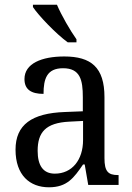

<svg xmlns="http://www.w3.org/2000/svg" viewBox="-20 -786 563 816"><path d="M268 -606H305V-619C278 -657 241 -721 222 -766H120V-756C143 -721 218 -642 268 -606ZM188 10C265 10 294 -30 333 -87H340L355 0H484V-42H481C439 -42 424 -58 424 -114V-373C424 -500 367 -546 253 -546C157 -546 84 -516 84 -450C84 -406 112 -387 165 -387C165 -451 179 -496 248 -496C321 -496 332 -446 332 -373V-313L256 -310C115 -305 46 -256 46 -150C46 -41 107 10 188 10ZM213 -48C163 -48 140 -83 140 -145C140 -223 173 -264 275 -269L333 -272V-191C333 -106 286 -48 213 -48Z"/></svg>

Font: Noto Serif Georgian SemiCondensed
Style: Regular
Weight: 400
Width: 4
Designer: Monotype Design Team, Akaki Razmadze
Foundry: Google LLC
Version: Version 2.003